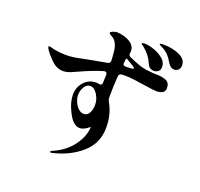

<svg xmlns="http://www.w3.org/2000/svg" viewBox="-152 -1016 1304 1252"><g transform="rotate(20 500.0 -390.0)"><path d="M935 -761Q935 -740 923 -728.5Q911 -717 895 -717Q882 -717 871 -724.5Q860 -732 853 -744Q835 -775 819 -792.5Q803 -810 780 -823Q773 -827 761.5 -832.5Q750 -838 750 -841Q750 -847 777 -847Q837 -847 886 -825Q935 -803 935 -761ZM893 -587Q893 -564 876 -554.5Q859 -545 833 -545Q819 -545 751 -555Q715 -561 675 -566Q635 -571 608 -571Q593 -571 586 -570Q567 -570 565 -549Q560 -477 560 -418V-401Q560 -388 567 -375Q609 -303 609 -210Q609 -101 530 -31.5Q451 38 336 65Q329 67 326 67Q319 67 319 62Q319 56 329 53Q414 17 462.5 -48.5Q511 -114 513 -179V-180Q511 -179 506 -175Q501 -171 493 -165Q467 -148 446 -148Q398 -148 360 -229Q331 -287 331 -339Q331 -391 364.5 -427.5Q398 -464 447 -464Q452 -464 466 -462Q469 -461 474 -461Q488 -461 489 -477L491 -532V-534Q491 -545 484.5 -549.5Q478 -554 468 -551Q404 -533 295 -483Q249 -460 218 -460Q189 -460 163 -475Q142 -487 108 -525.5Q74 -564 74 -577Q74 -582 81 -582Q85 -582 96.5 -578.5Q108 -575 117 -573Q163 -565 197 -565Q234 -565 266 -571Q364 -591 472 -610Q491 -613 491 -631Q491 -659 485 -705Q481 -734 468.5 -754Q456 -774 439 -782Q436 -784 427.5 -789Q419 -794 419 -800Q419 -806 435.5 -812.5Q452 -819 465 -819Q485 -819 512 -811Q553 -799 571.5 -779Q590 -759 590 -735Q590 -727 589 -723Q588 -720 588 -715Q588 -702 601 -696Q645 -676 679.5 -664.5Q714 -653 753 -651Q772 -648 797 -648Q837 -648 865 -636.5Q893 -625 893 -587ZM638 -804Q638 -811 660 -811Q684 -811 721.5 -798.5Q759 -786 787.5 -762.5Q816 -739 816 -707Q816 -684 803 -674Q790 -664 773 -664Q758 -664 746 -672Q734 -680 728 -695Q715 -725 698.5 -746.5Q682 -768 658 -788Q653 -792 645.5 -797Q638 -802 638 -804ZM646 -635Q646 -641 631 -649L600 -668Q591 -674 584 -677Q577 -680 577 -678Q576 -676 576 -673L573 -647Q570 -627 593 -627L615 -628Q618 -628 627.5 -628.5Q637 -629 641.5 -630.5Q646 -632 646 -635ZM490 -325Q490 -362 468.5 -396Q447 -430 419 -430Q394 -430 378.5 -403.5Q363 -377 363 -348Q363 -327 373.5 -302Q384 -277 401.5 -260.5Q419 -244 439 -244Q465 -244 477.5 -268.5Q490 -293 490 -325Z"/></g></svg>

Font: Shippori Mincho B1
Style: Bold
Weight: 700
Designer: FONTDASU
Foundry: FONTDASU / Google Inc. / but / Adobe
Version: Version 3.110; ttfautohint (v1.8.3)